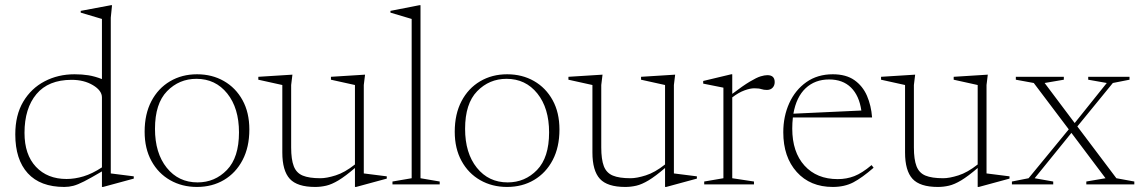

<svg xmlns="http://www.w3.org/2000/svg" viewBox="-20 -730 4515 760"><path d="M509.5 -23 388 10H383.5V-51.5Q338.5 -25 313 -12Q287.5 1 270.2 5.5Q253 10 234.5 10Q139.5 10 90 -44.2Q40.5 -98.5 40.5 -198Q40.5 -274.5 72 -327.5Q103.5 -380.5 156.8 -408.2Q210 -436 275 -436Q305 -436 330 -432Q355 -428 383.5 -417V-655L299.5 -680V-687L419.5 -709.5H423.5L418.5 -660V-43.5L509.5 -32ZM383.5 -344.5Q383.5 -371.5 348 -392.8Q312.5 -414 263.5 -414Q171.5 -414 124.2 -357.5Q77 -301 77 -204Q77 -118 122.2 -69.8Q167.5 -21.5 243.5 -21.5Q276 -21.5 310.8 -32Q345.5 -42.5 383.5 -67.5Z M759.5 10Q700.5 10 653.5 -16.8Q606.5 -43.5 579.5 -92.8Q552.5 -142 552.5 -208.5Q552.5 -278.5 579.2 -329.5Q606 -380.5 653 -408.2Q700 -436 760 -436Q819.5 -436 866.2 -409.2Q913 -382.5 940 -333.5Q967 -284.5 967 -217.5Q967 -147.5 940.2 -96.5Q913.5 -45.5 866.8 -17.8Q820 10 759.5 10ZM762 -8Q830.5 -8 878.2 -57.2Q926 -106.5 926 -206Q926 -302 879.5 -360Q833 -418 757.5 -418Q689 -418 641.2 -369Q593.5 -320 593.5 -220Q593.5 -124 640 -66Q686.5 -8 762 -8Z M1132.5 -146.5Q1132.5 -99 1142.8 -72.2Q1153 -45.5 1178.2 -35Q1203.5 -24.5 1248.5 -24.5Q1273 -24.5 1308.8 -35.8Q1344.5 -47 1385 -79V-393.5L1290 -414.5V-426L1425 -434.5L1420 -393.5V-43.5L1511 -32V-23L1389.5 10H1385V-65Q1347 -32.5 1320 -16.2Q1293 0 1271.2 5Q1249.5 10 1227.5 10Q1156.5 10 1127 -22.2Q1097.5 -54.5 1097.5 -126.5V-393.5L1002.5 -414.5V-426L1137.5 -434.5L1132.5 -393.5Z M1644.5 -24.5 1720.5 -11.5V0H1533.5V-11.5L1609.5 -24.5V-655L1525.5 -680V-687L1640.5 -709.5H1644.5Z M1987 10Q1928 10 1881 -16.8Q1834 -43.5 1807 -92.8Q1780 -142 1780 -208.5Q1780 -278.5 1806.8 -329.5Q1833.5 -380.5 1880.5 -408.2Q1927.5 -436 1987.5 -436Q2047 -436 2093.8 -409.2Q2140.5 -382.5 2167.5 -333.5Q2194.5 -284.5 2194.5 -217.5Q2194.5 -147.5 2167.8 -96.5Q2141 -45.5 2094.2 -17.8Q2047.5 10 1987 10ZM1989.5 -8Q2058 -8 2105.8 -57.2Q2153.5 -106.5 2153.5 -206Q2153.5 -302 2107 -360Q2060.5 -418 1985 -418Q1916.5 -418 1868.8 -369Q1821 -320 1821 -220Q1821 -124 1867.5 -66Q1914 -8 1989.5 -8Z M2360 -146.5Q2360 -99 2370.2 -72.2Q2380.5 -45.5 2405.8 -35Q2431 -24.5 2476 -24.5Q2500.5 -24.5 2536.2 -35.8Q2572 -47 2612.5 -79V-393.5L2517.5 -414.5V-426L2652.5 -434.5L2647.5 -393.5V-43.5L2738.5 -32V-23L2617 10H2612.5V-65Q2574.5 -32.5 2547.5 -16.2Q2520.5 0 2498.8 5Q2477 10 2455 10Q2384 10 2354.5 -22.2Q2325 -54.5 2325 -126.5V-393.5L2230 -414.5V-426L2365 -434.5L2360 -393.5Z M3017.5 -432.5Q3046.5 -432.5 3046.5 -405Q3046.5 -391.5 3038.2 -382.8Q3030 -374 3015.5 -374Q3003.5 -374 2993.8 -377.2Q2984 -380.5 2965.5 -380.5Q2949.5 -380.5 2926.8 -372.2Q2904 -364 2878.5 -344.5V-24.5L2964.5 -11.5V0H2767.5V-11.5L2843.5 -24.5V-383L2763.5 -399V-409.5L2874.5 -436H2878.5V-358.5Q2922 -391.5 2948.5 -407.2Q2975 -423 2990.8 -427.8Q3006.5 -432.5 3017.5 -432.5Z M3276.5 -436Q3329 -436 3362 -412.8Q3395 -389.5 3411.8 -350.8Q3428.5 -312 3432 -265H3118.5Q3116 -244 3116 -221Q3116 -128 3164.5 -74.5Q3213 -21 3296 -21Q3331 -21 3361.5 -32.8Q3392 -44.5 3430 -76.5L3438 -66Q3392.5 -26.5 3357.8 -8.2Q3323 10 3276.5 10Q3187 10 3133.8 -49.2Q3080.5 -108.5 3080.5 -206.5Q3080.5 -269.5 3104.2 -321.8Q3128 -374 3172 -405Q3216 -436 3276.5 -436ZM3262 -415.5Q3206 -415.5 3169 -380.8Q3132 -346 3120.5 -280L3389.5 -292.5Q3381 -351.5 3348.5 -383.5Q3316 -415.5 3262 -415.5Z M3597.5 -146.5Q3597.5 -99 3607.8 -72.2Q3618 -45.5 3643.2 -35Q3668.5 -24.5 3713.5 -24.5Q3738 -24.5 3773.8 -35.8Q3809.5 -47 3850 -79V-393.5L3755 -414.5V-426L3890 -434.5L3885 -393.5V-43.5L3976 -32V-23L3854.5 10H3850V-65Q3812 -32.5 3785 -16.2Q3758 0 3736.2 5Q3714.5 10 3692.5 10Q3621.5 10 3592 -22.2Q3562.5 -54.5 3562.5 -126.5V-393.5L3467.5 -414.5V-426L3602.5 -434.5L3597.5 -393.5Z M4399 -24.5 4470 -11.5V0H4280V-11.5L4356 -24.5L4221 -204L4075.5 -24.5L4149 -11.5V0H3985.5V-11.5L4051.5 -24.5L4210.5 -218L4072 -401.5L4001 -414.5V-426H4191V-414.5L4115 -401.5L4234 -243L4361 -401.5L4287.5 -414.5V-426H4451V-414.5L4385 -401.5L4244.5 -229.5Z"/></svg>

Font: Newsreader Text ExtraLight
Style: Regular
Weight: 275
Designer: Hugues Gentile
Foundry: Production Type
Version: Version 1.001